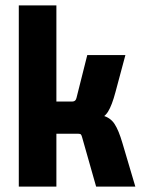

<svg xmlns="http://www.w3.org/2000/svg" viewBox="-20 -695 526 715"><path d="M190 0H50V-675H190ZM260 -242H142V-317H250Q262 -317 265 -331L305 -490H447L410 -352Q397 -303 382.5 -279.5Q368 -256 340.5 -249Q313 -242 260 -242ZM271 -197H142V-272H281Q334 -272 362.5 -264.5Q391 -257 406.5 -233.5Q422 -210 436 -162L484 0H338L286 -183Q284 -191 281.5 -194Q279 -197 271 -197Z"/></svg>

Font: Gemunu Libre ExtraLight ExtraBold
Style: Regular
Weight: 800
Version: Version 1.100